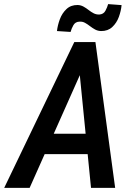

<svg xmlns="http://www.w3.org/2000/svg" viewBox="-58 -916 647 936"><path d="M356.9 -607.4 86.4 0H-37.6L304.2 -710.9H382.3ZM385.7 0 324.2 -618.7 333 -710.9H407.2L503.4 0ZM434.1 -264.2 416 -164.6H94.2L111.8 -264.2ZM469.2 -896 534.7 -891.1Q532.2 -863.3 521.5 -833.7Q510.7 -804.2 489.3 -784.2Q467.8 -764.2 434.6 -764.6Q418.5 -765.1 405.5 -772.2Q392.6 -779.3 380.6 -788.6Q368.7 -797.9 356.4 -804.7Q344.2 -811.5 329.1 -810.5Q309.1 -809.6 299.8 -793.2Q290.5 -776.9 286.1 -760.3L219.7 -764.6Q222.7 -792 233.6 -821.8Q244.6 -851.6 266.1 -871.8Q287.6 -892.1 320.8 -891.6Q335.9 -891.1 349.1 -883.8Q362.3 -876.5 374 -867.2Q385.7 -857.9 398.4 -851.3Q411.1 -844.7 426.3 -845.2Q446.8 -846.7 455.8 -863.3Q464.8 -879.9 469.2 -896Z"/></svg>

Font: Roboto Condensed Medium
Style: Italic
Weight: 500
Italic angle: -12°
Designer: Christian Robertson
Foundry: Google
Version: Version 3.0; 2020